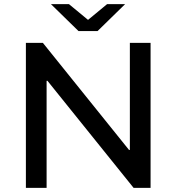

<svg xmlns="http://www.w3.org/2000/svg" viewBox="-20 -907 852 927"><path d="M707 -700V0H625L209 -517H205V0H105V-700H187L603 -183H607V-700ZM584 -887 451 -757H359L226 -887H313L405 -811L497 -887Z"/></svg>

Font: CMG Sans Medium
Style: Regular
Weight: 500
Designer: Julieta Ulanovsky
Foundry: Julieta Ulanovsky
Version: Version 7.200